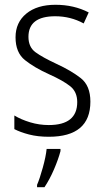

<svg xmlns="http://www.w3.org/2000/svg" viewBox="-20 -562 437 803"><path d="M358 -137Q358 -204 317.5 -235.5Q277 -267 216 -295Q158 -322 128.5 -343.5Q99 -365 99 -408Q99 -494 211 -494Q275 -494 330 -464L351 -510Q289 -542 212 -542Q135 -542 90 -505Q45 -468 45 -406Q45 -342 84.5 -310.5Q124 -279 186 -251Q244 -225 273.5 -201.5Q303 -178 303 -135Q303 -39 184 -39Q144 -39 106 -50.5Q68 -62 40 -79V-22Q65 -9 101.5 0.5Q138 10 184 10Q358 10 358 -137ZM233 61H175Q172 92 159 139Q146 186 135 211V221H166Q188 188 206 146Q224 104 233 70Z"/></svg>

Font: Noto Sans UI SemiCondensed Light
Style: Regular
Weight: 300
Width: 4
Designer: Monotype Design Team
Foundry: Monotype Imaging Inc.
Version: Version 1.901